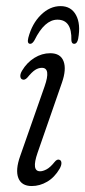

<svg xmlns="http://www.w3.org/2000/svg" viewBox="-20 -616 285 644"><path d="M114.5 -41.5Q124 -41.5 136.2 -48Q148.5 -54.5 162.5 -72Q171.5 -83.5 179.5 -80Q185.5 -78 186 -69.8Q186.5 -61.5 180 -50Q163 -21 138.2 -6.5Q113.5 8 86.5 8Q52 8 41.5 -19Q31 -46 48 -93.5L129.5 -326Q151.5 -388.5 120.5 -388.5Q109 -388.5 98 -381.5Q87 -374.5 72 -356Q63 -346 55 -349.5Q49 -351.5 48.2 -359.8Q47.5 -368 54 -379Q70 -406 95.2 -421.8Q120.5 -437.5 148.5 -437.5Q183 -437.5 193.2 -410.5Q203.5 -383.5 187.5 -338L106 -103.5Q84.5 -41.5 114.5 -41.5ZM172.6 -550Q129.6 -550 95.6 -481Q88.6 -469 81.6 -469Q70 -469 74.9 -489Q87.4 -537 117.4 -566.2Q147.4 -595.5 183 -595.5Q218.6 -595.5 234.9 -565.5Q251.3 -535.5 242.2 -486Q238.9 -469 228.5 -469Q220.3 -469 219.4 -481Q221.5 -550 172.6 -550Z"/></svg>

Font: Fraunces 144pt SuperSoft Light
Style: Italic
Weight: 300
Italic angle: -16°
Version: Version 1.000;[b76b70a41]